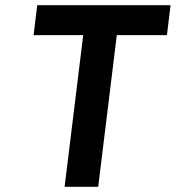

<svg xmlns="http://www.w3.org/2000/svg" viewBox="-20 -723 680 743"><path d="M124 -703 110 -587H302L230 0H360L432 -587H626L640 -703Z"/></svg>

Font: Bluebird
Style: ExtObl
Weight: 400
Designer: Jasper
Foundry: Cannot Into Space Fonts
Version: Version 0.98